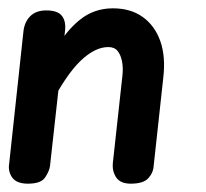

<svg xmlns="http://www.w3.org/2000/svg" viewBox="-20 -441 494 461"><path d="M47 0Q20 0 9.5 -14.5Q-1 -29 2 -48L36 -363Q38 -387 52 -401.5Q66 -416 91 -416Q119 -416 129 -402.5Q139 -389 136 -366L100 -42Q98 -29 88 -14.5Q78 0 47 0ZM294 0Q269 0 259 -15Q249 -30 251 -50L274 -260Q276 -278 273 -293.5Q270 -309 262.5 -318.5Q255 -328 240 -328Q208 -328 173.5 -295Q139 -262 100 -187L115 -323Q136 -364 170.5 -392.5Q205 -421 251 -421Q294 -421 323 -400Q352 -379 365 -342Q378 -305 372 -254L349 -43Q348 -26 336 -13Q324 0 294 0Z"/></svg>

Font: Edu NSW ACT Foundation SemiBold
Style: Regular
Weight: 600
Version: Version 1.003